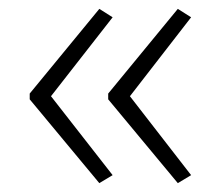

<svg xmlns="http://www.w3.org/2000/svg" viewBox="-20 -421 497 433"><path d="M47 -197 204 -8 234 -26 95 -204 234 -382 204 -401 47 -210ZM224 -197 381 -8 411 -26 273 -204 411 -382 381 -401 224 -210Z"/></svg>

Font: Noto Sans Syriac Extralight
Style: Regular
Weight: 200
Designer: Patrick Giasson and the Monotype Design Team
Foundry: Monotype Imaging Inc.
Version: Version 3.000